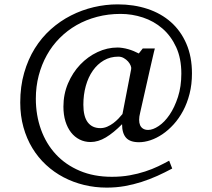

<svg xmlns="http://www.w3.org/2000/svg" viewBox="-20 -711 976 884"><path d="M584 -393.1Q585.4 -399.4 581.5 -409.2Q577.6 -418.9 569.6 -428Q561.5 -437 550 -443.6Q538.6 -450.2 524.9 -450.2Q487.8 -450.2 458 -432.9Q428.2 -415.5 407.2 -385.5Q386.2 -355.5 375 -315.2Q363.8 -274.9 363.8 -229Q363.8 -174.8 384 -147.9Q404.3 -121.1 441.9 -121.1Q458.5 -121.1 473.6 -127.7Q488.8 -134.3 501.7 -144Q514.6 -153.8 525.4 -165Q536.1 -176.3 543.9 -186ZM863.8 -373Q863.8 -322.3 852.8 -279.1Q841.8 -235.8 823 -200.7Q804.2 -165.5 779.5 -138.4Q754.9 -111.3 727.8 -93Q700.7 -74.7 672.9 -65.4Q645 -56.2 620.1 -56.2Q578.6 -56.2 560.3 -76.9Q542 -97.7 542 -139.2Q502.9 -99.6 467.5 -78.4Q432.1 -57.1 397 -57.1Q369.6 -57.1 346.7 -68.6Q323.7 -80.1 307.1 -101.3Q290.5 -122.6 281.2 -152.6Q272 -182.6 272 -220.2Q272 -277.3 293.2 -327.1Q314.5 -377 349.4 -413.6Q384.3 -450.2 429 -471.2Q473.6 -492.2 521 -492.2Q531.7 -492.2 544.4 -490.2Q557.1 -488.3 570.1 -484.6Q583 -481 595.5 -475.8Q607.9 -470.7 619.1 -464.8L637.2 -487.8H692.9Q691.9 -484.9 688.5 -470.5Q685.1 -456.1 680.2 -434.8Q675.3 -413.6 669.2 -387Q663.1 -360.4 657.2 -333.5Q642.6 -270 625 -190.9Q620.6 -173.8 620.6 -159.4Q620.6 -145 625 -134.8Q629.4 -124.5 638.7 -118.7Q647.9 -112.8 662.1 -112.8Q684.1 -112.8 710.9 -130.9Q737.8 -148.9 760.7 -182.6Q783.7 -216.3 799.3 -264.4Q814.9 -312.5 814.9 -372.1Q814.9 -442.4 791 -494.1Q767.1 -545.9 727.8 -579.8Q688.5 -613.8 638.2 -630.4Q587.9 -647 535.2 -647Q478 -647 427 -633.5Q376 -620.1 332.8 -595.5Q289.6 -570.8 254.6 -535.6Q219.7 -500.5 195.6 -457Q171.4 -413.6 158.2 -363Q145 -312.5 145 -256.8Q145 -180.7 168.7 -114.7Q192.4 -48.8 237.3 -0.5Q282.2 47.9 347.2 75.4Q412.1 103 495.1 103Q539.1 103 577.1 96.2Q615.2 89.4 647.9 78.6Q680.7 67.9 708.3 54.7Q735.8 41.5 758.8 28.8L772.9 64.9Q739.3 83 704.1 98.9Q668.9 114.7 631.6 126.7Q594.2 138.7 554.4 145.8Q514.6 152.8 471.2 152.8Q417.5 152.8 367.2 140.6Q316.9 128.4 272.7 105.2Q228.5 82 191.9 48.1Q155.3 14.2 128.9 -29.3Q102.5 -72.8 87.9 -125.5Q73.2 -178.2 73.2 -238.8Q73.2 -313 91.1 -375.2Q108.9 -437.5 140.1 -487.8Q171.4 -538.1 214.1 -576.2Q256.8 -614.3 306.6 -639.6Q356.4 -665 411.4 -678Q466.3 -690.9 522 -690.9Q596.2 -690.9 658.9 -670.2Q721.7 -649.4 767.1 -609.1Q812.5 -568.8 838.1 -509.5Q863.8 -450.2 863.8 -373Z"/></svg>

Font: BabelStone Ogham Stemless
Style: Regular
Weight: 400
Designer: Andrew West
Foundry: BabelStone
Version: Version 2.02 March 14, 2022